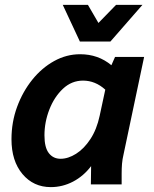

<svg xmlns="http://www.w3.org/2000/svg" viewBox="-20 -755 632 786"><path d="M27 -185Q27 -255 50 -317.5Q73 -380 112 -428.5Q151 -477 201.5 -505Q252 -533 308 -533Q382 -533 436 -488L451 -522H570L486 -124Q481 -103 479.5 -84.5Q478 -66 478 -44V0H352L353 -75Q322 -34 279 -11.5Q236 11 188 11Q117 11 72 -42.5Q27 -96 27 -185ZM162 -201Q162 -151 180 -128Q198 -105 228 -105Q259 -105 291.5 -125.5Q324 -146 350 -185.5Q376 -225 388 -281L411 -388Q370 -425 320 -425Q273 -425 237.5 -391.5Q202 -358 182 -306.5Q162 -255 162 -201ZM237 -735H340L383 -661L455 -735H563L432 -585H307Z"/></svg>

Font: Radio Canada SemiBold
Style: Italic
Weight: 600
Italic angle: -12°
Designer: Charles Daoud, Etienne Aubert Bonn, Alexandre Saumier Demers, Jacques Le Bailly
Foundry: Radio-Canada
Version: Version 2.104; ttfautohint (v1.8.4.7-5d5b);gftools[0.9.28.de